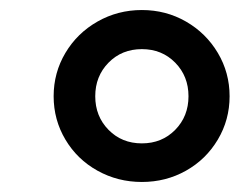

<svg xmlns="http://www.w3.org/2000/svg" viewBox="-20 -729 478 383"><path d="M87 -537Q87 -584 110.5 -623.5Q134 -663 174.5 -686Q215 -709 263 -709Q311 -709 351 -686Q391 -663 414.5 -623.5Q438 -584 438 -537Q438 -490 414.5 -450.5Q391 -411 351 -388.5Q311 -366 263 -366Q215 -366 174.5 -388.5Q134 -411 110.5 -450.5Q87 -490 87 -537ZM356 -537Q356 -577 329.5 -604Q303 -631 263 -631Q223 -631 196.5 -604Q170 -577 170 -537Q170 -497 196.5 -470Q223 -443 263 -443Q303 -443 329.5 -470Q356 -497 356 -537Z"/></svg>

Font: Montserrat Alternates
Style: Bold Italic
Weight: 700
Italic angle: -11.3°
Designer: Julieta Ulanovsky
Foundry: Julieta Ulanovsky
Version: Version 7.200